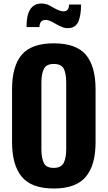

<svg xmlns="http://www.w3.org/2000/svg" viewBox="-20 -1068 616 1099"><path d="M104 -57C67 -102 49 -168 49 -255V-557C49 -644 67 -710 104 -754C141 -798 202 -820 288 -820C373 -820 435 -798 472 -754C509 -709 527 -644 527 -557V-254C527 -167 509 -102 472 -57C435 -12 373 11 288 11C202 11 141 -12 104 -57ZM345 -136C354 -155 359 -181 359 -214V-597C359 -630 354 -656 345 -675C335 -693 316 -702 288 -702C260 -702 241 -693 232 -675C222 -656 217 -630 217 -597V-214C217 -180 222 -154 231 -135C240 -116 259 -107 288 -107C316 -107 335 -117 345 -136ZM334 -914C323 -918 310 -924 296 -933C273 -947 255 -954 242 -954C218 -954 206 -940 206 -913H132C131 -1003 160 -1048 219 -1048C230 -1048 241 -1046 252 -1042C262 -1038 273 -1032 286 -1024C298 -1017 308 -1012 317 -1009C326 -1005 335 -1003 344 -1003C365 -1003 375 -1016 375 -1042H444C444 -1002 439 -970 429 -945C418 -920 398 -907 368 -907C356 -907 345 -909 334 -914Z"/></svg>

Font: Oswald SemiBold
Style: Regular
Weight: 400
Version: Version